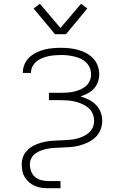

<svg xmlns="http://www.w3.org/2000/svg" viewBox="-20 -781 640 1016"><path d="M235 215Q217 215 199 212.5Q181 210 164.5 203Q148 196 134.5 184Q121 172 111.5 157Q102 142 98.5 124Q95 106 95 88Q95 70 100.5 53Q106 36 117.5 22Q129 8 144 -2Q159 -12 175.5 -18.5Q192 -25 209.5 -29Q227 -33 244.5 -35Q262 -37 280 -37.5Q298 -38 316 -39Q334 -40 351.5 -41.5Q369 -43 386.5 -47.5Q404 -52 420.5 -59.5Q437 -67 450.5 -79Q464 -91 471 -107.5Q478 -124 478 -142Q478 -162 470 -180Q462 -198 447.5 -210.5Q433 -223 414.5 -231Q396 -239 377 -243.5Q358 -248 338.5 -249.5Q319 -251 300 -251H239V-290H300Q318 -290 335.5 -291Q353 -292 370.5 -296Q388 -300 404.5 -307Q421 -314 434.5 -325.5Q448 -337 455 -353.5Q462 -370 462 -388Q462 -405 455 -422Q448 -439 435.5 -451Q423 -463 406.5 -470.5Q390 -478 373 -482Q356 -486 338.5 -488Q321 -490 303 -490Q286 -490 269 -488.5Q252 -487 235.5 -483.5Q219 -480 203 -473.5Q187 -467 173.5 -456Q160 -445 152 -429.5Q144 -414 144 -397V-395H101V-399Q101 -421 110.5 -442Q120 -463 136 -478Q152 -493 172.5 -503Q193 -513 214.5 -518.5Q236 -524 258.5 -526Q281 -528 303 -528Q326 -528 349 -525.5Q372 -523 394 -517Q416 -511 436.5 -500Q457 -489 473 -472Q489 -455 497 -433Q505 -411 505 -388Q505 -367 498 -347Q491 -327 477 -312Q463 -297 444.5 -287Q426 -277 406 -271Q429 -264 450 -253.5Q471 -243 487.5 -226.5Q504 -210 512.5 -187.5Q521 -165 521 -141Q521 -117 511.5 -93.5Q502 -70 484 -53.5Q466 -37 443.5 -26.5Q421 -16 397.5 -10Q374 -4 349.5 -2.5Q325 -1 300 0H299Q282 1 265 2Q248 3 231.5 6Q215 9 198.5 15Q182 21 168.5 30.5Q155 40 146.5 55.5Q138 71 138 88Q138 107 144.5 125Q151 143 165 155Q179 167 197.5 172Q216 177 235 177H300V215ZM271 -600 158 -736 191 -761 300 -633 409 -761 442 -736 329 -600Z"/></svg>

Font: Iosevka Aile Extralight
Style: Regular
Weight: 200
Designer: Belleve Invis
Foundry: Belleve Invis
Version: Version 31.1.0; ttfautohint (v1.8.4)